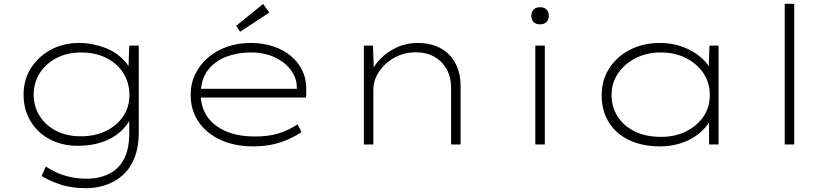

<svg xmlns="http://www.w3.org/2000/svg" viewBox="-20 -760 4371 1010"><path d="M434 230Q354 230 296 210Q238 190 199 166L221 116Q244 132 275.5 146.5Q307 161 347 170.5Q387 180 437 180Q501 180 552.5 155Q604 130 632 77Q660 24 660 -60V-142L676 -153Q653 -102 612 -66Q571 -30 514.5 -11.5Q458 7 389 7Q306 7 241.5 -27.5Q177 -62 140.5 -123Q104 -184 104 -262Q104 -341 143 -402Q182 -463 247.5 -498.5Q313 -534 396 -534Q433 -534 468 -527Q503 -520 535.5 -507.5Q568 -495 596 -474.5Q624 -454 645 -427.5Q666 -401 677 -367L655 -379L660 -520H710V-64Q710 14 687.5 70Q665 126 626 161Q587 196 537 213Q487 230 434 230ZM405 -43Q481 -43 538.5 -71.5Q596 -100 628.5 -149Q661 -198 661 -261Q660 -327 628 -377Q596 -427 538.5 -455.5Q481 -484 406 -484Q335 -484 279 -455.5Q223 -427 190.5 -377.5Q158 -328 157 -263Q157 -200 188.5 -150Q220 -100 276 -71.5Q332 -43 405 -43Z M1311 10Q1214 10 1139.5 -24.5Q1065 -59 1024 -120Q983 -181 983 -261Q983 -322 1008 -372Q1033 -422 1076 -458.5Q1119 -495 1176 -514.5Q1233 -534 1298 -534Q1363 -534 1417.5 -516Q1472 -498 1511.5 -464.5Q1551 -431 1572 -385Q1593 -339 1591 -282L1590 -247H1025V-293H1563L1542 -283L1541 -307Q1540 -349 1511.5 -389.5Q1483 -430 1428.5 -457Q1374 -484 1297 -484Q1229 -484 1169 -461Q1109 -438 1072.5 -389.5Q1036 -341 1036 -264Q1036 -197 1070 -147Q1104 -97 1168.5 -69.5Q1233 -42 1322 -42Q1391 -42 1443 -57.5Q1495 -73 1546 -106L1566 -65Q1536 -45 1498.5 -28Q1461 -11 1415.5 -0.5Q1370 10 1311 10ZM1243 -593 1222 -624 1364 -739 1397 -694Z M1894 0V-520H1942L1947 -378L1933 -380Q1948 -417 1982.5 -452Q2017 -487 2067 -510.5Q2117 -534 2176 -534Q2250 -534 2301 -504.5Q2352 -475 2377.5 -423.5Q2403 -372 2403 -307V0H2353V-298Q2353 -355 2329 -397Q2305 -439 2263.5 -462Q2222 -485 2168 -485Q2119 -485 2078.5 -468Q2038 -451 2007.5 -422.5Q1977 -394 1960.5 -359.5Q1944 -325 1944 -290V0H1920Q1915 0 1909.5 0Q1904 0 1894 0Z M2796 0V-520H2846V0ZM2821 -632Q2799 -632 2787 -644Q2775 -656 2775 -677Q2775 -697 2787 -709.5Q2799 -722 2821 -722Q2843 -722 2855 -710Q2867 -698 2867 -677Q2867 -657 2855 -644.5Q2843 -632 2821 -632Z M3453 10Q3357 10 3287.5 -24Q3218 -58 3181.5 -118.5Q3145 -179 3145 -259Q3145 -338 3184.5 -400Q3224 -462 3293.5 -498Q3363 -534 3451 -534Q3508 -534 3556.5 -518.5Q3605 -503 3642.5 -477Q3680 -451 3703 -420Q3726 -389 3732 -359L3707 -367L3712 -520H3760V0H3710V-146L3729 -169Q3724 -133 3699.5 -101Q3675 -69 3638 -43.5Q3601 -18 3553 -4Q3505 10 3453 10ZM3457 -40Q3532 -40 3589.5 -69Q3647 -98 3680.5 -147Q3714 -196 3714 -260Q3714 -323 3681.5 -373Q3649 -423 3590.5 -453.5Q3532 -484 3457 -484Q3381 -484 3322.5 -453.5Q3264 -423 3230.5 -373Q3197 -323 3197 -260Q3197 -198 3228.5 -148Q3260 -98 3318.5 -69Q3377 -40 3457 -40Z M4108 0V-740H4158V0Z"/></svg>

Font: Lexend Tera ExtraLight
Style: Regular
Weight: 250
Designer: Bonnie Shaver-Troup, Thomas Jockin
Foundry: Lexend
Version: Version 1.007